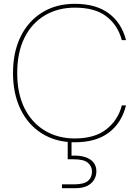

<svg xmlns="http://www.w3.org/2000/svg" viewBox="-20 -732 727 1004"><path d="M371 12Q273 12 200 -33.5Q127 -79 87.5 -160.5Q48 -242 48 -350Q48 -459 87.5 -540Q127 -621 200 -666.5Q273 -712 371 -712Q482 -712 549 -662Q616 -612 639 -522H617Q597 -599 537.5 -645.5Q478 -692 371 -692Q283 -692 214.5 -651.5Q146 -611 108 -534.5Q70 -458 70 -350Q70 -243 108 -166.5Q146 -90 214.5 -49Q283 -8 371 -8Q476 -8 537 -56.5Q598 -105 617 -181H639Q616 -89 549 -38.5Q482 12 371 12ZM304 252V232H367Q419 232 440 214Q461 196 461 165Q461 138 440 119.5Q419 101 367 101H334V-8H354V82Q398 80 427 90Q456 100 470 119Q484 138 484 164Q484 188 472 208Q460 228 436 240Q412 252 376 252Z"/></svg>

Font: DM Sans 17pt Thin
Style: Regular
Weight: 250
Version: Version 4.004;gftools[0.9.30]